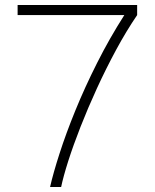

<svg xmlns="http://www.w3.org/2000/svg" viewBox="-20 -743 615 763"><path d="M50 -723H525V-683Q482 -620 441.5 -545Q401 -470 365 -391.5Q329 -313 300 -239Q271 -165 251.2 -103Q231.5 -41 223 0H179Q191.5 -55 216.8 -133.5Q242 -212 279.5 -304Q317 -396 366 -493.2Q415 -590.5 474 -683H50Z"/></svg>

Font: Public Sans Thin
Style: Regular
Weight: 100
Designer: The Public Sans project authors (U.S. Web Design System). Libre Franklin designed by Pablo Impallari and Rodrigo Fuenzal
Version: Version 1.008